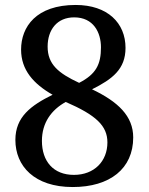

<svg xmlns="http://www.w3.org/2000/svg" viewBox="-20 -744 599 774"><path d="M273 10C423 10 517 -64 517 -190C517 -276 456 -334 351 -384C433 -425 486 -465 486 -551C486 -651 414 -724 285 -724C126 -724 65 -636 65 -544C65 -462 115 -406 192 -362C105 -319 42 -273 42 -180C42 -75 118 10 273 10ZM299 -410C215 -449 172 -485 172 -556C172 -624 210 -674 279 -674C357 -674 387 -613 387 -553C387 -484 367 -445 299 -410ZM278 -39C195 -39 149 -94 149 -176C149 -249 187 -301 245 -333C367 -280 413 -237 413 -170C413 -94 360 -39 278 -39Z"/></svg>

Font: Noto Serif Medium
Style: Regular
Weight: 500
Designer: Monotype Design Team
Foundry: Monotype Imaging Inc.
Version: Version 2.013